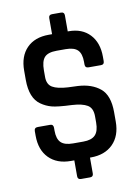

<svg xmlns="http://www.w3.org/2000/svg" viewBox="-92 -805 703 965"><g transform="rotate(-10 259.0 -322.5)"><path d="M288 98H242Q225 98 225 81V0H208Q137 0 96 -41.5Q55 -83 55 -156V-179Q55 -197 73 -197H136Q153 -197 153 -179V-164Q153 -122 172 -103.5Q191 -85 234 -85H286Q328 -85 347 -104.5Q366 -124 366 -168V-200Q366 -242 340 -257.5Q314 -273 262 -276Q188 -279 159 -287Q130 -295 106 -312Q55 -347 55 -441V-488Q55 -561 95.5 -602.5Q136 -644 208 -644H225V-726Q225 -743 242 -743H288Q305 -743 305 -726V-644H310Q378 -644 417.5 -602Q457 -560 457 -488V-466Q457 -448 440 -448H377Q359 -448 359 -466V-479Q359 -521 340.5 -539.5Q322 -558 279 -558H233Q189 -558 171 -538.5Q153 -519 153 -472V-438Q153 -400 178.5 -385Q204 -370 257 -367L308 -365Q378 -361 421 -325.5Q464 -290 464 -204V-156Q464 -83 422.5 -41.5Q381 0 310 0H305V81Q305 98 288 98Z"/></g></svg>

Font: Rajdhani SemiBold
Style: Regular
Weight: 600
Designer: Satya Rajpurohit, Jyotish Sonowal
Foundry: Indian Type Foundry
Version: Version 1.201 February 1, 2022